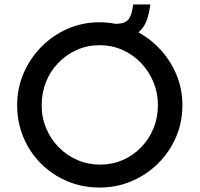

<svg xmlns="http://www.w3.org/2000/svg" viewBox="-20 -834 896 862"><path d="M57 -362Q57 -437 85.5 -504Q114 -571 165 -623Q216 -675 283 -704.5Q350 -734 427 -734Q503 -734 570 -704.5Q637 -675 689 -623Q741 -571 770 -504Q799 -437 799 -362Q799 -285 770 -218Q741 -151 689.5 -100Q638 -49 570.5 -20.5Q503 8 427 8Q350 8 283 -20Q216 -48 165 -98.5Q114 -149 85.5 -216.5Q57 -284 57 -362ZM167 -362Q167 -306 187.5 -257.5Q208 -209 244 -172.5Q280 -136 327.5 -115.5Q375 -95 430 -95Q484 -95 531 -115.5Q578 -136 613.5 -172.5Q649 -209 669 -257.5Q689 -306 689 -362Q689 -418 668.5 -466.5Q648 -515 612.5 -552Q577 -589 529.5 -610Q482 -631 428 -631Q372 -631 325 -610Q278 -589 242 -552Q206 -515 186.5 -466Q167 -417 167 -362ZM499 -727Q539 -727 555.5 -745.5Q572 -764 578 -814H655Q647 -751 627 -718.5Q607 -686 574.5 -675Q542 -664 499 -664Z"/></svg>

Font: Josefin Sans Medium
Style: Regular
Weight: 500
Designer: Santiago Orozco
Foundry: Typemade
Version: Version 2.001